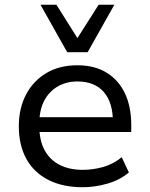

<svg xmlns="http://www.w3.org/2000/svg" viewBox="-20 -777 629 806"><path d="M327 9Q244 9 183.5 -21.5Q123 -52 91 -109.5Q59 -167 59 -247Q59 -322 89 -379.5Q119 -437 174 -470Q229 -503 305 -503Q377 -503 427.5 -472Q478 -441 504.5 -385Q531 -329 531 -252V-223H126V-285H473L454 -265Q454 -347 415.5 -391Q377 -435 305 -435Q258 -435 221.5 -413.5Q185 -392 165 -353Q145 -314 145 -258V-248Q145 -188 167 -147Q189 -106 230 -85Q271 -64 328 -64Q369 -64 411.5 -75.5Q454 -87 491 -117L521 -53Q483 -21 430.5 -6Q378 9 327 9ZM262 -558 150 -757H217L305 -617L394 -757H460L348 -558Z"/></svg>

Font: Nunito Sans 8pt
Style: Regular
Weight: 400
Version: Version 3.101;gftools[0.9.27]